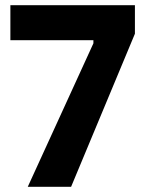

<svg xmlns="http://www.w3.org/2000/svg" viewBox="-20 -720 556 740"><path d="M87 0H254L500 -590V-700H20V-565H340V-553Z"/></svg>

Font: Fixel Display Bold
Style: Bold
Weight: 700
Designer: AlfaBravo + MacPaw
Foundry: Kyrylo Tkachov, Marchela Mozhyna, Serhii Makarenko, Maria Weinstein, Zakhar Kryvoshyya
Version: Version 1.211